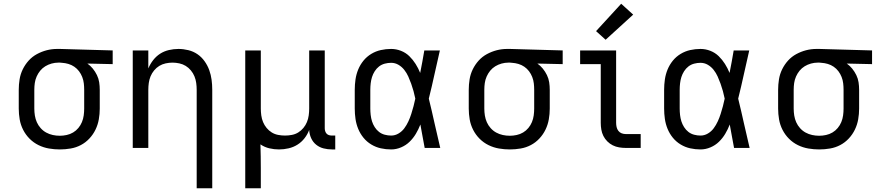

<svg xmlns="http://www.w3.org/2000/svg" viewBox="-20 -789 4690 1024"><path d="M299 8Q270 8 241 3Q212 -2 185.5 -15Q159 -28 138 -49Q117 -70 103.5 -96.5Q90 -123 85 -152Q80 -181 80 -210V-310Q80 -338 84.5 -366Q89 -394 101.5 -419.5Q114 -445 133 -466Q152 -487 177 -500.5Q202 -514 229 -521Q256 -528 285 -528Q288 -528 292 -528Q296 -528 300 -528L581 -520V-447L446 -450Q462 -439 475 -423Q488 -407 497 -388.5Q506 -370 509 -350Q512 -330 512 -310V-210Q512 -181 507 -152.5Q502 -124 489.5 -98Q477 -72 457 -50.5Q437 -29 411.5 -15.5Q386 -2 357 3Q328 8 299 8ZM299 -65Q317 -65 335.5 -69Q354 -73 370 -82.5Q386 -92 398 -106.5Q410 -121 417 -138Q424 -155 426.5 -173.5Q429 -192 429 -210V-310Q429 -327 427 -344.5Q425 -362 418.5 -378.5Q412 -395 401.5 -409Q391 -423 376.5 -433Q362 -443 345 -448Q328 -453 311 -454L300 -455Q298 -455 295.5 -455Q293 -455 291 -455Q273 -455 255 -450Q237 -445 221.5 -435.5Q206 -426 194.5 -412Q183 -398 175.5 -381Q168 -364 165.5 -346Q163 -328 163 -310V-210Q163 -191 166 -172.5Q169 -154 176.5 -137Q184 -120 197 -105.5Q210 -91 226.5 -82Q243 -73 261.5 -69Q280 -65 299 -65Z M1029 215V-310Q1029 -328 1026.5 -346.5Q1024 -365 1017 -382Q1010 -399 998 -413.5Q986 -428 970.5 -437.5Q955 -447 936.5 -451Q918 -455 900 -455Q882 -455 863.5 -451Q845 -447 829.5 -437.5Q814 -428 802 -413.5Q790 -399 783 -382Q776 -365 773.5 -346.5Q771 -328 771 -310V0H688V-520H771V-424Q781 -448 797 -468.5Q813 -489 834 -502.5Q855 -516 880.5 -522Q906 -528 932 -528Q958 -528 984.5 -521.5Q1011 -515 1033 -500Q1055 -485 1071 -462.5Q1087 -440 1096 -415Q1105 -390 1108.5 -363.5Q1112 -337 1112 -310V215Z M1288 215V-520H1371V-210Q1371 -192 1373.5 -173.5Q1376 -155 1383 -138Q1390 -121 1402 -106.5Q1414 -92 1429.5 -82.5Q1445 -73 1463.5 -69.5Q1482 -66 1500 -66Q1518 -66 1536.5 -69.5Q1555 -73 1570.5 -82.5Q1586 -92 1598 -106.5Q1610 -121 1617 -138Q1624 -155 1626.5 -173.5Q1629 -192 1629 -210V-520H1712V-104Q1712 -97 1714.5 -89Q1717 -81 1722.5 -75.5Q1728 -70 1735.5 -68Q1743 -66 1751 -66H1768V8H1751Q1728 8 1706 2.5Q1684 -3 1666.5 -17Q1649 -31 1639.5 -52Q1630 -73 1629 -96Q1620 -72 1604 -51.5Q1588 -31 1566.5 -17.5Q1545 -4 1519.5 2Q1494 8 1468 8Q1442 8 1416.5 2Q1391 -4 1369 -19Q1370 13 1370.5 44.5Q1371 76 1371 107V215Z M2066 8Q2038 8 2011 2Q1984 -4 1960 -18.5Q1936 -33 1918.5 -54.5Q1901 -76 1890.5 -101.5Q1880 -127 1876 -154.5Q1872 -182 1872 -210V-310Q1872 -338 1876 -365.5Q1880 -393 1890.5 -418.5Q1901 -444 1918.5 -465.5Q1936 -487 1960 -501.5Q1984 -516 2011 -522Q2038 -528 2066 -528Q2093 -528 2118.5 -518Q2144 -508 2163 -489.5Q2182 -471 2196.5 -448Q2211 -425 2221 -400Q2227 -430 2232.5 -460Q2238 -490 2243 -520H2326Q2311 -456 2297 -391.5Q2283 -327 2267 -263Q2283 -198 2297.5 -132Q2312 -66 2328 0H2245Q2239 -31 2233.5 -62Q2228 -93 2222 -125Q2212 -99 2198 -75.5Q2184 -52 2164.5 -33Q2145 -14 2119 -3Q2093 8 2066 8ZM2066 -66Q2087 -66 2105.5 -77Q2124 -88 2136.5 -105Q2149 -122 2158 -141.5Q2167 -161 2173.5 -181.5Q2180 -202 2185.5 -222.5Q2191 -243 2195 -263Q2191 -283 2185.5 -303Q2180 -323 2173 -342.5Q2166 -362 2157.5 -381Q2149 -400 2136 -416.5Q2123 -433 2105 -443.5Q2087 -454 2066 -454Q2049 -454 2032 -449.5Q2015 -445 2001.5 -434.5Q1988 -424 1978.5 -409Q1969 -394 1964 -378Q1959 -362 1957 -344.5Q1955 -327 1955 -310V-210Q1955 -193 1957 -175.5Q1959 -158 1964 -142Q1969 -126 1978.5 -111Q1988 -96 2001.5 -85.5Q2015 -75 2032 -70.5Q2049 -66 2066 -66Z M2699 8Q2670 8 2641 3Q2612 -2 2585.5 -15Q2559 -28 2538 -49Q2517 -70 2503.5 -96.5Q2490 -123 2485 -152Q2480 -181 2480 -210V-310Q2480 -338 2484.5 -366Q2489 -394 2501.5 -419.5Q2514 -445 2533 -466Q2552 -487 2577 -500.5Q2602 -514 2629 -521Q2656 -528 2685 -528Q2688 -528 2692 -528Q2696 -528 2700 -528L2981 -520V-447L2846 -450Q2862 -439 2875 -423Q2888 -407 2897 -388.5Q2906 -370 2909 -350Q2912 -330 2912 -310V-210Q2912 -181 2907 -152.5Q2902 -124 2889.5 -98Q2877 -72 2857 -50.5Q2837 -29 2811.5 -15.5Q2786 -2 2757 3Q2728 8 2699 8ZM2699 -65Q2717 -65 2735.5 -69Q2754 -73 2770 -82.5Q2786 -92 2798 -106.5Q2810 -121 2817 -138Q2824 -155 2826.5 -173.5Q2829 -192 2829 -210V-310Q2829 -327 2827 -344.5Q2825 -362 2818.5 -378.5Q2812 -395 2801.5 -409Q2791 -423 2776.5 -433Q2762 -443 2745 -448Q2728 -453 2711 -454L2700 -455Q2698 -455 2695.5 -455Q2693 -455 2691 -455Q2673 -455 2655 -450Q2637 -445 2621.5 -435.5Q2606 -426 2594.5 -412Q2583 -398 2575.5 -381Q2568 -364 2565.5 -346Q2563 -328 2563 -310V-210Q2563 -191 2566 -172.5Q2569 -154 2576.5 -137Q2584 -120 2597 -105.5Q2610 -91 2626.5 -82Q2643 -73 2661.5 -69Q2680 -65 2699 -65Z M3318 0Q3300 0 3282 -3Q3264 -6 3248 -14Q3232 -22 3219 -35Q3206 -48 3198 -64Q3190 -80 3187 -98Q3184 -116 3184 -134V-447H3074V-520H3266V-134Q3266 -123 3268.5 -111.5Q3271 -100 3278 -91Q3285 -82 3295.5 -78Q3306 -74 3318 -74H3397V0ZM3210 -577 3159 -623 3293 -769 3357 -711Z M3716 8Q3688 8 3661 2Q3634 -4 3610 -18.5Q3586 -33 3568.5 -54.5Q3551 -76 3540.5 -101.5Q3530 -127 3526 -154.5Q3522 -182 3522 -210V-310Q3522 -338 3526 -365.5Q3530 -393 3540.5 -418.5Q3551 -444 3568.5 -465.5Q3586 -487 3610 -501.5Q3634 -516 3661 -522Q3688 -528 3716 -528Q3743 -528 3768.5 -518Q3794 -508 3813 -489.5Q3832 -471 3846.5 -448Q3861 -425 3871 -400Q3877 -430 3882.5 -460Q3888 -490 3893 -520H3976Q3961 -456 3947 -391.5Q3933 -327 3917 -263Q3933 -198 3947.5 -132Q3962 -66 3978 0H3895Q3889 -31 3883.5 -62Q3878 -93 3872 -125Q3862 -99 3848 -75.5Q3834 -52 3814.5 -33Q3795 -14 3769 -3Q3743 8 3716 8ZM3716 -66Q3737 -66 3755.5 -77Q3774 -88 3786.5 -105Q3799 -122 3808 -141.5Q3817 -161 3823.5 -181.5Q3830 -202 3835.5 -222.5Q3841 -243 3845 -263Q3841 -283 3835.5 -303Q3830 -323 3823 -342.5Q3816 -362 3807.5 -381Q3799 -400 3786 -416.5Q3773 -433 3755 -443.5Q3737 -454 3716 -454Q3699 -454 3682 -449.5Q3665 -445 3651.5 -434.5Q3638 -424 3628.5 -409Q3619 -394 3614 -378Q3609 -362 3607 -344.5Q3605 -327 3605 -310V-210Q3605 -193 3607 -175.5Q3609 -158 3614 -142Q3619 -126 3628.5 -111Q3638 -96 3651.5 -85.5Q3665 -75 3682 -70.5Q3699 -66 3716 -66Z M4349 8Q4320 8 4291 3Q4262 -2 4235.5 -15Q4209 -28 4188 -49Q4167 -70 4153.5 -96.5Q4140 -123 4135 -152Q4130 -181 4130 -210V-310Q4130 -338 4134.5 -366Q4139 -394 4151.5 -419.5Q4164 -445 4183 -466Q4202 -487 4227 -500.5Q4252 -514 4279 -521Q4306 -528 4335 -528Q4338 -528 4342 -528Q4346 -528 4350 -528L4631 -520V-447L4496 -450Q4512 -439 4525 -423Q4538 -407 4547 -388.5Q4556 -370 4559 -350Q4562 -330 4562 -310V-210Q4562 -181 4557 -152.5Q4552 -124 4539.5 -98Q4527 -72 4507 -50.5Q4487 -29 4461.5 -15.5Q4436 -2 4407 3Q4378 8 4349 8ZM4349 -65Q4367 -65 4385.5 -69Q4404 -73 4420 -82.5Q4436 -92 4448 -106.5Q4460 -121 4467 -138Q4474 -155 4476.5 -173.5Q4479 -192 4479 -210V-310Q4479 -327 4477 -344.5Q4475 -362 4468.5 -378.5Q4462 -395 4451.5 -409Q4441 -423 4426.5 -433Q4412 -443 4395 -448Q4378 -453 4361 -454L4350 -455Q4348 -455 4345.5 -455Q4343 -455 4341 -455Q4323 -455 4305 -450Q4287 -445 4271.5 -435.5Q4256 -426 4244.5 -412Q4233 -398 4225.5 -381Q4218 -364 4215.5 -346Q4213 -328 4213 -310V-210Q4213 -191 4216 -172.5Q4219 -154 4226.5 -137Q4234 -120 4247 -105.5Q4260 -91 4276.5 -82Q4293 -73 4311.5 -69Q4330 -65 4349 -65Z"/></svg>

Font: Zed Sans Extended
Style: Regular
Weight: 400
Width: 7
Designer: Belleve Invis
Foundry: Belleve Invis
Version: Version 1.0.0; ttfautohint (v1.8.4)